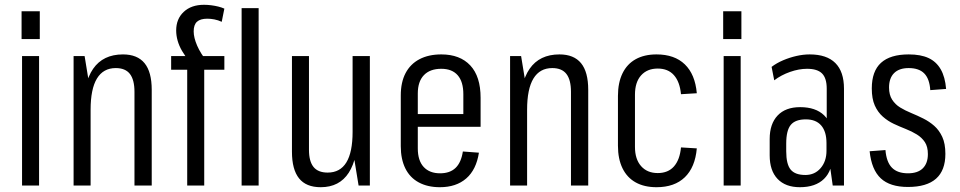

<svg xmlns="http://www.w3.org/2000/svg" viewBox="-20 -774 4004 801"><path d="M143 -540V0H72V-540ZM146 -727V-611H70V-727Z M541 -391Q541 -441 522 -465.5Q503 -490 463 -490Q411 -490 384.5 -446.5Q358 -403 358 -316L327 -248V-306Q327 -427 368.5 -487Q410 -547 493 -547Q553 -547 583 -510.5Q613 -474 613 -399V0H541ZM287 -540H333L358 -387V0H287Z M761 -483H694V-540H788L769 -520Q752 -540 739.5 -561.5Q727 -583 721 -604.5Q715 -626 715 -647Q715 -695 746.5 -724.5Q778 -754 831 -754Q846 -754 861.5 -752Q877 -750 891 -746.5Q905 -743 916 -738L905 -683Q890 -690 874.5 -693Q859 -696 845 -696Q816 -696 802 -683.5Q788 -671 788 -643Q788 -617 802.5 -583.5Q817 -550 845 -516L795 -540H916V-483H832V0H761ZM1059 -740V0H988V-740Z M1269 -149Q1269 -101 1288 -77.5Q1307 -54 1347 -54Q1399 -54 1425 -96.5Q1451 -139 1451 -224L1474 -292V-234Q1474 -114 1435 -53.5Q1396 7 1318 7Q1257 7 1227.5 -30Q1198 -67 1198 -141V-540H1269ZM1523 0H1476L1451 -153V-540H1523Z M1815 7Q1764 7 1727 -13Q1690 -33 1671 -71.5Q1652 -110 1652 -164V-376Q1652 -431 1672 -469Q1692 -507 1730 -527Q1768 -547 1821 -547Q1899 -547 1942 -501Q1985 -455 1985 -366V-245H1710V-298H1926L1913 -264V-381Q1913 -433 1889.5 -460Q1866 -487 1821 -487Q1774 -487 1748.5 -460.5Q1723 -434 1723 -384V-155Q1723 -104 1747.5 -77.5Q1772 -51 1816 -51Q1857 -51 1880.5 -73.5Q1904 -96 1911 -142L1978 -137Q1967 -66 1925 -29.5Q1883 7 1815 7Z M2362 -391Q2362 -441 2343 -465.5Q2324 -490 2284 -490Q2232 -490 2205.5 -446.5Q2179 -403 2179 -316L2148 -248V-306Q2148 -427 2189.5 -487Q2231 -547 2314 -547Q2374 -547 2404 -510.5Q2434 -474 2434 -399V0H2362ZM2108 -540H2154L2179 -387V0H2108Z M2719 7Q2668 7 2632 -13Q2596 -33 2577 -72Q2558 -111 2558 -166V-374Q2558 -429 2577 -468Q2596 -507 2632 -527Q2668 -547 2719 -547Q2794 -547 2837 -505.5Q2880 -464 2887 -385L2821 -381Q2816 -433 2791.5 -460.5Q2767 -488 2724 -488Q2680 -488 2654.5 -459.5Q2629 -431 2629 -379V-161Q2629 -110 2654.5 -81Q2680 -52 2724 -52Q2767 -52 2791.5 -79.5Q2816 -107 2821 -159L2887 -155Q2880 -76 2837 -34.5Q2794 7 2719 7Z M3070 -540V0H2999V-540ZM3073 -727V-611H2997V-727Z M3429 -178V-404Q3429 -448 3409.5 -467.5Q3390 -487 3347 -487Q3313 -487 3276 -474Q3239 -461 3210 -439L3199 -495Q3220 -511 3247 -522.5Q3274 -534 3302.5 -540.5Q3331 -547 3358 -547Q3429 -547 3465 -511Q3501 -475 3501 -404V0H3454ZM3317 7Q3257 7 3224 -27.5Q3191 -62 3191 -126V-194Q3191 -257 3224 -292Q3257 -327 3318 -327Q3383 -327 3418 -293Q3453 -259 3453 -195V-127Q3453 -62 3417.5 -27.5Q3382 7 3317 7ZM3340 -44Q3379 -44 3403.5 -72.5Q3428 -101 3428 -145V-177Q3428 -225 3406 -250.5Q3384 -276 3342 -276Q3298 -276 3279 -253Q3260 -230 3260 -175V-143Q3260 -89 3278.5 -66.5Q3297 -44 3340 -44Z M3768 6Q3693 6 3654.5 -30Q3616 -66 3608 -143L3674 -148Q3678 -98 3701 -74.5Q3724 -51 3768 -51Q3809 -51 3830 -72Q3851 -93 3851 -131Q3851 -162 3838.5 -181Q3826 -200 3805 -213Q3784 -226 3758.5 -236Q3733 -246 3708.5 -257.5Q3684 -269 3663 -287.5Q3642 -306 3629.5 -334Q3617 -362 3617 -405Q3617 -477 3655.5 -512Q3694 -547 3771 -547Q3821 -547 3853.5 -532Q3886 -517 3904.5 -485Q3923 -453 3927 -403L3861 -398Q3858 -445 3836 -467.5Q3814 -490 3771 -490Q3731 -490 3710 -469Q3689 -448 3689 -409Q3689 -378 3702 -358Q3715 -338 3735.5 -325.5Q3756 -313 3781.5 -302.5Q3807 -292 3832 -279.5Q3857 -267 3877.5 -249Q3898 -231 3911 -203Q3924 -175 3924 -132Q3924 -63 3885 -28.5Q3846 6 3768 6Z"/></svg>

Font: Pathway Extreme Condensed Light
Style: Regular
Weight: 300
Width: 3
Version: Version 1.001;gftools[0.9.26]